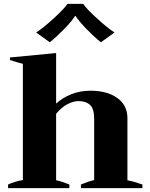

<svg xmlns="http://www.w3.org/2000/svg" viewBox="-20 -979 781 999"><path d="M239 -759 168 -810Q202 -831 258 -882Q314 -933 331 -959H413Q430 -933 486 -882Q542 -831 576 -810L505 -759Q471 -786 431 -827Q391 -868 374 -895H370Q354 -869 314 -828Q274 -787 239 -759ZM721 -19V0H401V-19Q448 -38 470 -42V-361Q470 -413 448.5 -433Q427 -453 389 -453Q363 -453 332 -437.5Q301 -422 272 -387V-41Q296 -37 341 -19V0H22V-19Q34 -25 58 -32.5Q82 -40 99 -42V-647Q69 -654 32 -667V-680L272 -703V-440Q306 -471 351.5 -489Q397 -507 451 -507Q537 -507 590 -469.5Q643 -432 643 -364V-41Q672 -36 721 -19Z"/></svg>

Font: Trirong ExtraBold
Style: Regular
Weight: 800
Designer: Katatrad Team
Foundry: CadsonDemak
Version: Version 1.001